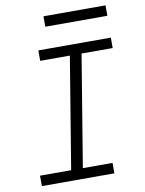

<svg xmlns="http://www.w3.org/2000/svg" viewBox="-98 -982 796 1051"><g transform="rotate(-10 300.0 -457.0)"><path d="M48 0V-58H221L323 -677H158V-735H561V-677H388L286 -58H451V0ZM218 -856V-914H563V-856Z"/></g></svg>

Font: Iosevka SS04 Lt Ex Obl
Style: Regular
Weight: 300
Width: 7
Italic angle: -9°
Monospace: yes
Designer: Belleve Invis
Foundry: Belleve Invis
Version: Version 19.0.0; ttfautohint (v1.8.4)